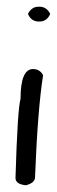

<svg xmlns="http://www.w3.org/2000/svg" viewBox="-20 -593 169 570"><path d="M57 -43Q26 -46 26 -65Q32 -268 41 -300Q41 -388 78 -388Q98 -388 108 -370Q92 -270 84 -67Q84 -50 57 -43ZM129 -552Q120 -529 96 -529Q72 -529 63 -552Q74 -573 94 -573H98Q118 -573 129 -552Z"/></svg>

Font: Just Me Again Down Here
Style: Regular
Weight: 400
Designer: Kimberly Geswein
Foundry: Kimberly Geswein
Version: Version 1.002 2007